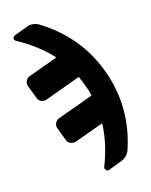

<svg xmlns="http://www.w3.org/2000/svg" viewBox="-117 -832 735 935"><g transform="rotate(-15 250.0 -364.5)"><path d="M171.9 -745.1Q351.6 -634.8 422.9 -440.4Q494.1 -244.1 426.8 -43.9Q416 -12.7 380.9 1L316.4 25.4Q306.6 29.3 299.8 21.5Q293 13.7 296.9 3.9Q336.9 -97.7 341.8 -198.2Q341.8 -203.1 337.9 -201.2L195.3 -149.4Q181.6 -144.5 168 -150.4Q154.3 -156.2 149.4 -169.9L125 -235.4Q119.1 -248 126 -262.2Q132.8 -276.4 147.5 -281.2L322.3 -344.7Q327.1 -346.7 326.2 -350.6Q320.3 -375 310.5 -399.4Q300.8 -426.8 292 -445.3Q290 -450.2 285.2 -448.2L109.4 -383.8Q95.7 -378.9 82.5 -384.8Q69.3 -390.6 64.5 -405.3L40 -469.7Q34.2 -482.4 40.5 -496.6Q46.9 -510.7 60.5 -515.6L205.1 -568.4Q209 -570.3 206.1 -573.2Q139.6 -644.5 40 -699.2Q31.2 -704.1 32.2 -713.4Q33.2 -722.7 43 -726.6L108.4 -751Q141.6 -763.7 171.9 -745.1Z"/></g></svg>

Font: Rounded-L Mgen+ 1m bold
Style: Bold
Weight: 700
Designer: [Source Han Sans]
Ryoko NISHIZUKA  (kana & ideographs); Paul D. Hunt (Latin, Greek & Cyrillic); Wenlong ZHANG  (bopomofo
Version: Version 1.059.20150602